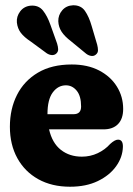

<svg xmlns="http://www.w3.org/2000/svg" viewBox="-20 -698 503 728"><path d="M447 -285Q447 -247.5 427.5 -227.5Q408 -207.5 372.5 -207.5H166Q178 -155.5 210.8 -129.8Q243.5 -104 290.5 -104Q322.5 -104 350.5 -117.2Q378.5 -130.5 397.5 -152Q415.5 -168.5 427.5 -168.5Q446.5 -168.5 446 -141.5Q445 -102 420.2 -67.5Q395.5 -33 351 -11.5Q306.5 10 245.5 10Q176.5 10 125.2 -18.5Q74 -47 45.8 -98.2Q17.5 -149.5 17.5 -217.5Q17.5 -285 44.5 -338.2Q71.5 -391.5 123.8 -422.5Q176 -453.5 252 -453.5Q312 -453.5 355.8 -430.8Q399.5 -408 423.2 -369.8Q447 -331.5 447 -285ZM230 -374.5Q200 -374.5 180 -347.5Q160 -320.5 160 -265.5V-265H259Q287.5 -265 287.5 -294Q287.5 -334 270.8 -354.2Q254 -374.5 230 -374.5ZM327.5 -599.5 348.5 -528.5Q351.5 -517 351.5 -507.2Q351.5 -497.5 343.5 -491Q336 -484.5 325.8 -486Q315.5 -487.5 306.5 -494.5L250 -541Q225 -560 213.5 -577.8Q202 -595.5 201 -617.5Q200.5 -641 216 -659Q231.5 -677 257 -678Q287 -678.5 302.2 -656.5Q317.5 -634.5 327.5 -599.5ZM171.5 -603 196.5 -533Q200 -521.5 200.5 -511.8Q201 -502 193.5 -495Q186.5 -488.5 176.2 -489.2Q166 -490 156.5 -496.5L98 -539.5Q71.5 -557 59 -573.5Q46.5 -590 44 -612.5Q42 -635.5 56.5 -654.8Q71 -674 96 -676.5Q126 -679 142.8 -658.2Q159.5 -637.5 171.5 -603Z"/></svg>

Font: Fraunces 144pt S100
Style: Bold
Weight: 700
Version: Version 1.000; ttfautohint (v1.8.3)